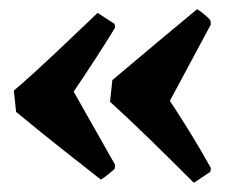

<svg xmlns="http://www.w3.org/2000/svg" viewBox="-20 -429 508 417"><path d="M401 -32Q354 -79 309 -123Q264 -167 219 -208L224 -255Q276 -299 321.5 -337Q367 -375 408 -409Q414 -406 423.5 -398Q433 -390 437 -385L438 -376L349 -210Q372 -175 394.5 -138.5Q417 -102 438 -64L437 -56ZM199 -39Q158 -71 112.5 -107Q67 -143 15 -186L10 -232Q55 -271 100 -313.5Q145 -356 192 -401L229 -377L230 -369Q208 -333 185.5 -298.5Q163 -264 140 -230L230 -71L229 -62Q224 -58 214.5 -50Q205 -42 199 -39Z"/></svg>

Font: Labrada ExtraBold
Style: Regular
Weight: 800
Designer: Mercedes Jáuregui
Foundry: Omnibus-Type Team
Version: Version 1.000; ttfautohint (v1.8.4.7-5d5b)